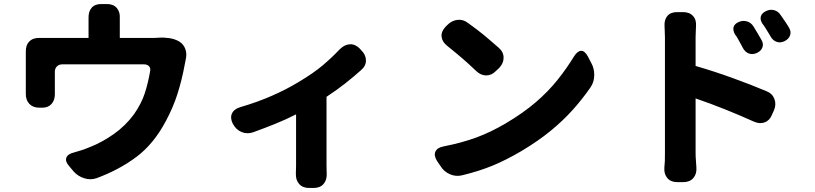

<svg xmlns="http://www.w3.org/2000/svg" viewBox="-20 -841 4040 952"><path d="M869 -635Q890 -622 898.5 -599Q907 -576 902 -552Q901 -547 899 -536Q897 -525 896 -521Q882 -445 860.5 -377Q839 -309 803 -242Q743 -128 657 -63.5Q571 1 460 42Q430 53 398 43Q366 33 345 9L324 -16Q302 -40 309 -59Q316 -78 347 -85Q362 -90 372 -92.5Q382 -95 394.5 -99.5Q407 -104 429 -113Q487 -136 544.5 -176.5Q602 -217 644 -274Q681 -327 697.5 -377.5Q714 -428 724 -486Q728 -503 719 -512.5Q710 -522 693 -522H289Q273 -522 262.5 -512Q252 -502 252 -485Q252 -460 252 -434Q252 -408 252 -385Q252 -384 252 -380Q252 -376 252 -374Q252 -344 235.5 -325.5Q219 -307 189 -307H175Q143 -307 125 -326.5Q107 -346 108 -378Q108 -382 108 -380Q108 -378 108 -380Q108 -382 108 -396Q108 -408 108 -431Q108 -454 108 -480.5Q108 -507 108 -531Q108 -555 108 -569Q108 -585 108 -582.5Q108 -580 108 -583Q107 -617 125.5 -635.5Q144 -654 177 -653Q182 -653 181.5 -653Q181 -653 185.5 -653Q190 -653 208 -653H419V-724Q419 -729 419 -738Q419 -747 419 -751Q418 -783 434 -802Q450 -821 482 -821H510Q542 -821 559 -801.5Q576 -782 574 -750Q574 -746 574 -746.5Q574 -747 574 -743.5Q574 -740 574 -724V-653H734Q736 -653 747.5 -653Q759 -653 766 -654Q791 -656 819 -652Q847 -648 869 -635Z M1134 -228Q1120 -257 1130.5 -279Q1141 -301 1172 -310Q1255 -334 1328 -366Q1401 -398 1460 -434Q1534 -478 1579 -516Q1624 -554 1665 -597Q1688 -620 1714.5 -621.5Q1741 -623 1764 -600L1771 -592Q1794 -570 1794.5 -542Q1795 -514 1770 -493Q1733 -460 1692.5 -428Q1652 -396 1599 -361V-23Q1599 -8 1599.5 4.5Q1600 17 1600 21Q1601 52 1584 71.5Q1567 91 1535 91H1513Q1481 91 1463.5 71.5Q1446 52 1447 20Q1447 14 1447.5 0.5Q1448 -13 1448 -23V-274Q1397 -248 1343.5 -226.5Q1290 -205 1235 -185Q1205 -175 1177.5 -186.5Q1150 -198 1134 -228Z M2197 -716Q2219 -739 2248 -742.5Q2277 -746 2302 -726Q2328 -707 2346 -693.5Q2364 -680 2379 -667.5Q2394 -655 2411.5 -640Q2429 -625 2453 -604Q2477 -583 2477 -555Q2477 -527 2455 -504L2440 -490Q2418 -467 2391 -467Q2364 -467 2341 -489Q2319 -510 2303 -524.5Q2287 -539 2272.5 -551.5Q2258 -564 2240.5 -578.5Q2223 -593 2197 -614Q2172 -634 2169.5 -659.5Q2167 -685 2189 -708ZM2147 -43Q2130 -70 2139 -89.5Q2148 -109 2179 -115Q2271 -133 2342.5 -159.5Q2414 -186 2487 -229Q2575 -281 2637 -334.5Q2699 -388 2744.5 -445Q2790 -502 2826 -561Q2843 -588 2861 -589Q2879 -590 2895 -561L2911 -530Q2927 -502 2926.5 -468Q2926 -434 2908 -408Q2868 -350 2820 -296.5Q2772 -243 2710.5 -192.5Q2649 -142 2567 -93Q2491 -48 2423 -20Q2355 8 2272 28Q2241 36 2211 23Q2181 10 2164 -18Z M3643 -732Q3663 -741 3683.5 -735Q3704 -729 3716 -710Q3724 -697 3736.5 -676Q3749 -655 3755 -644Q3767 -625 3760.5 -606.5Q3754 -588 3732 -578Q3711 -569 3692.5 -576Q3674 -583 3663 -604Q3660 -610 3653 -623Q3646 -636 3638 -650Q3630 -664 3624 -671Q3613 -691 3617.5 -707Q3622 -723 3643 -732ZM3778 -786Q3798 -796 3818.5 -790.5Q3839 -785 3851 -766Q3860 -753 3873 -734Q3886 -715 3892 -704Q3904 -685 3897.5 -666Q3891 -647 3870 -637Q3850 -627 3831 -633.5Q3812 -640 3801 -660Q3798 -665 3790.5 -677.5Q3783 -690 3774.5 -703.5Q3766 -717 3760 -724Q3748 -743 3752.5 -759.5Q3757 -776 3778 -786ZM3277 -83Q3277 -104 3277 -147.5Q3277 -191 3277 -248.5Q3277 -306 3277 -368Q3277 -430 3277 -488Q3277 -546 3277 -590.5Q3277 -635 3277 -656Q3277 -669 3276 -687Q3275 -705 3275 -711Q3273 -743 3289 -762Q3305 -781 3338 -781H3367Q3399 -781 3416.5 -761.5Q3434 -742 3431 -710Q3431 -704 3430 -687Q3429 -670 3429 -656V-514Q3522 -487 3613 -454Q3704 -421 3780 -389Q3809 -378 3819.5 -351Q3830 -324 3818 -295L3808 -273Q3797 -244 3772 -234.5Q3747 -225 3718 -238Q3647 -270 3574.5 -299Q3502 -328 3429 -353V-83Q3429 -62 3430.5 -47Q3432 -32 3433 -9Q3435 22 3417.5 42Q3400 62 3368 62H3338Q3306 62 3289 42Q3272 22 3274 -9Q3276 -29 3276.5 -41Q3277 -53 3277 -83Z"/></svg>

Font: Chiron GoRound TC EB
Style: Regular
Weight: 700
Designer: Ryoko NISHIZUKA 西塚涼子 (kana, bopomofo & ideographs); Paul D. Hunt (Latin, Greek & Cyrillic); Sandoll Communications 산돌커뮤니
Foundry: Adobe
Version: Version 1.000;hotconv 1.1.1;makeotfexe 2.6.0